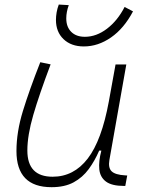

<svg xmlns="http://www.w3.org/2000/svg" viewBox="-20 -795 626 826"><path d="M201.7 10.3Q50.8 10.3 50.8 -145Q50.8 -227.1 78.6 -317.6Q106.4 -408.2 153.3 -527.3L197.8 -518.1Q148.9 -388.7 123.3 -300.8Q97.7 -212.9 97.7 -147.5Q97.7 -34.7 206.5 -34.7Q297.4 -34.7 357.4 -112.8Q417.5 -190.9 448.2 -358.4L477.1 -517.6H523.4L450.7 -106.9Q444.8 -73.2 460.2 -58.1Q475.6 -43 518.6 -40.5L527.3 -40L519 4.9H513.7Q460.9 4.9 435.8 -13.9Q410.6 -32.7 407.2 -66.7Q403.8 -100.6 416 -147H406.7Q387.7 -103 361.6 -67.4Q335.4 -31.7 296.9 -10.7Q258.3 10.3 201.7 10.3ZM340.8 -595.2Q286.1 -595.2 253.4 -626.5Q220.7 -657.7 220.7 -709.5Q220.7 -724.6 223.6 -741.7Q226.6 -758.8 232.9 -775.4L275.9 -772.9Q265.1 -743.7 265.1 -715.8Q265.1 -679.2 286.4 -658Q307.6 -636.7 345.2 -636.7Q394.5 -636.7 440.2 -671.4Q485.8 -706.1 516.1 -765.1L552.2 -746.1Q513.7 -672.9 457.8 -634Q401.9 -595.2 340.8 -595.2Z"/></svg>

Font: Cascadia Mono NF ExtraLight
Style: Italic
Weight: 200
Italic angle: -10°
Monospace: yes
Designer: Aaron Bell
Foundry: Saja Typeworks
Version: Version 2404.023; ttfautohint (v1.8.4)